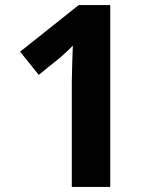

<svg xmlns="http://www.w3.org/2000/svg" viewBox="-20 -734 612 754"><path d="M413 0H262V-413Q262 -439 263.5 -481Q265 -523 266 -555Q261 -549 244.5 -533.5Q228 -518 214 -506L132 -440L59 -531L289 -714H413Z"/></svg>

Font: Noto Sans Adlam
Style: Regular
Weight: 400
Designer: Mark Jamra, Neil Patel
Foundry: JamraPatel LLC
Version: Version 3.001